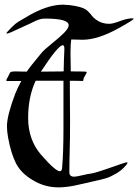

<svg xmlns="http://www.w3.org/2000/svg" viewBox="-20 -811 599 823"><path d="M172.9 -731.4Q159.2 -731.4 147.5 -727.5Q135.7 -723.6 119.6 -715.3Q103.5 -707 95.7 -704.1Q86.9 -700.2 65.9 -690.4Q44.9 -680.7 29.8 -673.8Q14.6 -667 9.8 -667Q7.8 -667 7.8 -668Q7.8 -670.9 11.7 -674.8Q23.4 -687.5 31.2 -695.3Q39.1 -703.1 46.4 -709Q53.7 -714.8 57.1 -716.8Q60.5 -718.8 70.8 -725.1Q81.1 -731.4 86.9 -734.4Q178.7 -791 250 -791Q259.8 -791 279.3 -789.1Q330.1 -782.2 347.7 -770.5Q357.4 -763.7 366.2 -752.9L369.1 -750Q372.1 -746.1 374 -743.2Q376 -740.2 380.9 -735.8Q385.7 -731.4 390.1 -728Q394.5 -724.6 401.4 -720.7Q408.2 -716.8 415 -714.4Q421.9 -711.9 430.7 -710.4Q439.5 -709 449.2 -709Q463.9 -709 494.6 -720.7Q525.4 -732.4 547.9 -732.4Q552.7 -732.4 552.7 -730.5Q552.7 -725.6 489.3 -690.4Q399.4 -640.6 334 -640.6Q327.1 -640.6 314 -641.1Q300.8 -641.6 293.9 -641.6H285.2Q282.2 -619.1 282.2 -585Q282.2 -572.3 282.7 -551.3Q283.2 -530.3 283.2 -519.5V-504.9Q331.1 -504.9 347.7 -503.9Q351.6 -503.9 351.6 -501Q351.6 -498 345.7 -488.8Q339.8 -479.5 338.9 -476.6Q337.9 -474.6 337.9 -471.2Q337.9 -467.8 336.9 -465.8Q335.9 -463.9 334 -463.9Q333 -463.9 317.4 -464.4Q301.8 -464.8 279.3 -464.8V-461.9Q279.3 -420.9 279.8 -365.7Q280.3 -310.5 280.3 -294.9Q280.3 -210.9 278.8 -166Q277.3 -121.1 277.3 -72.3Q277.3 -53.7 297.9 -53.7Q307.6 -53.7 332 -59.6Q356.4 -65.4 366.2 -66.4Q385.7 -68.4 451.7 -91.8Q517.6 -115.2 522.5 -115.2Q526.4 -115.2 526.4 -113.3Q526.4 -110.4 522.5 -105.5Q503.9 -82 478.5 -67.4Q453.1 -52.7 436 -47.4Q418.9 -42 377.9 -33.2Q366.2 -30.3 339.8 -24.4Q313.5 -18.6 300.3 -15.6Q287.1 -12.7 267.6 -10.3Q248 -7.8 231.4 -7.8Q170.9 -7.8 120.1 -39.1Q70.3 -68.4 48.8 -110.4Q27.3 -152.3 14.6 -221.7Q9.8 -249 9.8 -269.5Q9.8 -315.4 44.9 -408.2Q51.8 -426.8 71.3 -463.9H9.8Q6.8 -463.9 6.8 -466.8Q6.8 -469.7 15.6 -484.4Q16.6 -487.3 19 -491.7Q21.5 -496.1 22 -497.6Q22.5 -499 24.4 -501Q26.4 -502.9 29.3 -503.4Q32.2 -503.9 36.1 -504.4Q40 -504.9 46.9 -504.9Q50.8 -504.9 65.9 -504.4Q81.1 -503.9 94.7 -503.9Q107.4 -523.4 156.2 -582Q168.9 -597.7 200.2 -622.6Q231.4 -647.5 252.9 -668.5Q274.4 -689.5 274.4 -703.1Q274.4 -731.4 172.9 -731.4ZM246.1 -89.8Q252 -156.2 252 -258.8V-392.6V-464.8H207H132.8Q100.6 -395.5 100.6 -305.7Q100.6 -211.9 156.2 -147.5Q217.8 -77.1 236.3 -77.1Q245.1 -77.1 246.1 -89.8ZM155.3 -503.9Q172.9 -503.9 205.1 -504.4Q237.3 -504.9 252.9 -504.9Q252.9 -528.3 253.9 -550.8Q254.9 -573.2 255.4 -585.9Q255.9 -598.6 255.9 -602.5Q255.9 -617.2 249 -617.2Q229.5 -617.2 155.3 -503.9Z"/></svg>

Font: Isabella
Style: Medium
Weight: 500
Designer: John Stracke
Version: Version 001.202